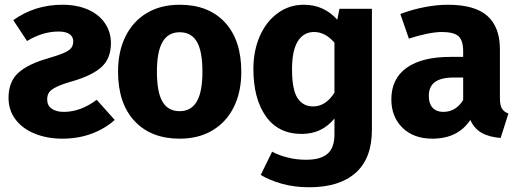

<svg xmlns="http://www.w3.org/2000/svg" viewBox="-20 -568 2193 810"><path d="M448 -386Q448 -322 409 -286Q370 -250 288 -226Q242 -213 218.5 -201.5Q195 -190 187 -178Q179 -166 179 -148Q179 -123 198 -109.5Q217 -96 249 -96Q320 -96 388 -147L464 -62Q423 -25 366.5 -4Q310 17 243 17Q179 17 127 -4Q75 -25 45.5 -64Q16 -103 16 -155Q16 -223 57 -260.5Q98 -298 183 -322Q228 -335 251 -345.5Q274 -356 281.5 -367Q289 -378 289 -394Q289 -413 273.5 -424Q258 -435 227 -435Q160 -435 94 -395L36 -483Q127 -548 243 -548Q306 -548 352.5 -527Q399 -506 423.5 -469Q448 -432 448 -386Z M998 -265Q998 -180 966.5 -116.5Q935 -53 876.5 -18Q818 17 738 17Q617 17 547.5 -57.5Q478 -132 478 -266Q478 -351 509.5 -414.5Q541 -478 599.5 -513Q658 -548 738 -548Q860 -548 929 -473.5Q998 -399 998 -265ZM642 -266Q642 -179 665.5 -139Q689 -99 738 -99Q786 -99 810 -139.5Q834 -180 834 -265Q834 -352 810.5 -392Q787 -432 738 -432Q690 -432 666 -391.5Q642 -351 642 -266Z M1549 -531V-20Q1549 100 1480.5 161Q1412 222 1285 222Q1221 222 1168.5 207Q1116 192 1080 170L1128 72Q1156 87 1193.5 96.5Q1231 106 1271 106Q1333 106 1362 80.5Q1391 55 1391 -1V-68Q1338 -3 1253 -3Q1154 -3 1101.5 -77.5Q1049 -152 1049 -277Q1049 -354 1076 -415.5Q1103 -477 1151.5 -512.5Q1200 -548 1262 -548Q1346 -548 1403 -485L1412 -531ZM1391 -177V-388Q1352 -433 1305 -433Q1261 -433 1236.5 -394Q1212 -355 1212 -276Q1212 -190 1235 -154.5Q1258 -119 1301 -119Q1354 -119 1391 -177Z M2125 -89 2092 14Q2043 10 2012 -7.5Q1981 -25 1964 -62Q1912 17 1804 17Q1725 17 1678 -29Q1631 -75 1631 -149Q1631 -236 1695.5 -282Q1760 -328 1880 -328H1934V-351Q1934 -398 1914 -415.5Q1894 -433 1844 -433Q1818 -433 1781 -425.5Q1744 -418 1705 -405L1669 -509Q1719 -528 1771.5 -538Q1824 -548 1869 -548Q1983 -548 2036 -501Q2089 -454 2089 -360V-154Q2089 -124 2097.5 -110Q2106 -96 2125 -89ZM1934 -146V-241H1895Q1841 -241 1815 -222Q1789 -203 1789 -163Q1789 -131 1805 -113.5Q1821 -96 1850 -96Q1903 -96 1934 -146Z"/></svg>

Font: Fira Sans BGR
Style: Bold
Weight: 700
Designer: bBox Type GmbH & Carrois Corporate GbR & Edenspiekermann AG
Foundry: bBox Type GmbH & Carrois Corporate GbR & Edenspiekermann AG
Version: Version 4.301